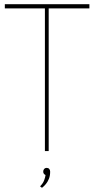

<svg xmlns="http://www.w3.org/2000/svg" viewBox="-20 -720 449 915"><path d="M171 168 180 175Q180 175 185.5 170.5Q191 166 199 156.5Q207 147 213 132.5Q219 118 219 98Q219 90 214.5 85Q210 80 202 80Q195 80 190.5 85Q186 90 186 98Q186 104 189 108Q192 112 197 114Q196 124 190.5 139Q185 154 171 168ZM212 -680H406V-700H3V-680H194V0H212Z"/></svg>

Font: Advent Pro Thin
Style: Regular
Weight: 250
Version: Version 3.000